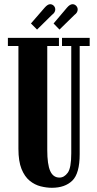

<svg xmlns="http://www.w3.org/2000/svg" viewBox="-20 -880 462 912"><path d="M226.5 12Q201 12 173 5Q145 -2 121 -21.5Q97 -41 82.2 -77.5Q67.5 -114 67.5 -173V-661.5H17.5V-700H260V-661.5H204.5V-167.5Q204.5 -99 218.5 -67.8Q232.5 -36.5 262.5 -36.5Q285 -36.5 301.8 -59.5Q318.5 -82.5 318.5 -151.5V-661.5H274.5V-700H406V-661.5H358.5V-148Q358.5 -56 323.5 -22Q288.5 12 226.5 12ZM156 -739.5 127 -768.5 192 -843.5Q206.5 -860 218 -860Q228 -860 235.2 -852.8Q242.5 -845.5 242.5 -835Q242.5 -820.5 226.5 -809ZM262.5 -739.5 234.5 -768.5 298 -843.5Q312 -860 324.5 -860Q334.5 -860 341.8 -852.5Q349 -845 349 -835Q349 -820 333.5 -809Z"/></svg>

Font: Imbue 10pt ExtraBold
Style: Regular
Weight: 800
Designer: Tyler Finck
Foundry: Etcetera Type Company
Version: Version 1.102; ttfautohint (v1.8.3)